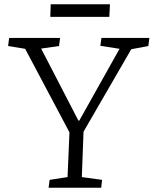

<svg xmlns="http://www.w3.org/2000/svg" viewBox="-20 -881 721 901"><path d="M348 -315H352L541 -652L451 -666L456 -703H681L676 -665L596 -650L372 -263L364 -50L459 -37L455 0H208L213 -37L297 -50L306 -260L98 -652L18 -665L23 -703H262L257 -665L173 -653ZM218 -861H496L493 -802H216Z"/></svg>

Font: Literata 18pt Light
Style: Italic
Weight: 300
Italic angle: -2°
Designer: Latin by Veronika Burian and Jose Scaglione. Greek by Irene Vlachou. Cyrillic by Vera Evstafieva
Foundry: TypeTogether
Version: Version 3.103;gftools[0.9.29]